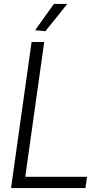

<svg xmlns="http://www.w3.org/2000/svg" viewBox="-20 -953 518 973"><path d="M158 -800 253 -933H321L210 -795ZM140 -740H204L108 -57H421L413 0H36Z"/></svg>

Font: Plata Sans Light
Style: Italic
Weight: 300
Italic angle: -8°
Designer: Pablo Impallari, Andres Torresi, & Cristiano Sobral
Foundry: Pablo Impallari, Andres Torresi, & Cristiano Sobral
Version: Version 1.00;December 28, 2019;FontCreator 12.0.0.2547 64-bi